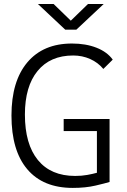

<svg xmlns="http://www.w3.org/2000/svg" viewBox="-20 -918 626 948"><path d="M339.4 9.8Q192.9 9.8 114.7 -82.3Q36.6 -174.3 36.6 -347.7Q36.6 -517.1 115 -610.1Q193.4 -703.1 335.4 -703.1Q403.8 -703.1 456.5 -682.4Q509.3 -661.6 536.6 -623.5L490.2 -577.6Q463.9 -609.4 425 -626.7Q386.2 -644 341.3 -644Q228 -644 165.5 -567.6Q103 -491.2 103 -352.5Q103 -206.1 167.2 -127.7Q231.4 -49.3 351.1 -49.3Q383.3 -49.3 410.4 -54.2Q437.5 -59.1 458.5 -64.9V-271H294.4V-330.6H521V-19.5Q500.5 -13.2 451.7 -1.7Q402.8 9.8 339.4 9.8ZM302.2 -771.5 167 -898.4H244.6L329.6 -815.9L414.6 -898.4H492.2L356.9 -771.5Z"/></svg>

Font: CaskaydiaCove NFP Light
Style: Regular
Weight: 300
Designer: Aaron Bell
Foundry: Saja Typeworks
Version: Version 2111.001; VTT 6.35;Nerd Fonts 3.1.1